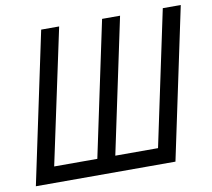

<svg xmlns="http://www.w3.org/2000/svg" viewBox="-79 -804 989 894"><g transform="rotate(-10 415.5 -357.0)"><path d="M171 -714H256L120 -76H324L459 -714H544L409 -76H611L746 -714H831L680 0H20Z"/></g></svg>

Font: Noto Sans UI Narrow
Style: Italic
Weight: 400
Width: 4
Italic angle: -12°
Designer: Monotype Design Team
Foundry: Monotype Imaging Inc.
Version: Version 1.001